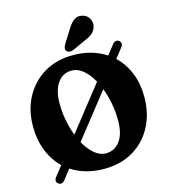

<svg xmlns="http://www.w3.org/2000/svg" viewBox="-137 -1045 1048 1187"><g transform="rotate(-15 387.0 -451.5)"><path d="M87.5 26.5Q77.5 20 77.8 8.5Q78 -3 87 -14.5L136 -76.5Q85 -125.5 57 -196Q29 -266.5 29 -353Q29 -456 72.8 -537.8Q116.5 -619.5 195.5 -667Q274.5 -714.5 381.5 -714.5Q443 -714.5 496 -699.2Q549 -684 592 -655.5L640.5 -717.5Q648.5 -728 660 -730Q671.5 -732 681 -724Q691 -716.5 691.2 -705.5Q691.5 -694.5 683.5 -684.5L634.5 -622Q685.5 -574 713.5 -505.2Q741.5 -436.5 741.5 -354Q741.5 -245 697.5 -162Q653.5 -79 574.2 -32Q495 15 388.5 15Q326.5 15 273.8 0Q221 -15 178.5 -43L128.5 20.5Q119.5 31.5 108.5 33.5Q97.5 35.5 87.5 26.5ZM224.5 -445.5Q224.5 -391.5 234.8 -338Q245 -284.5 263 -237.5L483.5 -517.5Q457 -565.5 422.5 -595Q388 -624.5 348.5 -624.5Q291.5 -624.5 258 -577.2Q224.5 -530 224.5 -445.5ZM547 -253.5Q547 -307.5 537 -361.5Q527 -415.5 508.5 -462.5L288 -182.5Q315 -134 349.5 -104.5Q384 -75 422.5 -75Q478.5 -75 512.8 -120.8Q547 -166.5 547 -253.5ZM400.5 -868Q421 -904.5 445.2 -924Q469.5 -943.5 503 -934.5Q532 -926.5 544.8 -902Q557.5 -877.5 551 -852Q544 -827 526 -811.2Q508 -795.5 472.5 -781.5L391.5 -744Q380 -739.5 367.8 -740.8Q355.5 -742 349 -750.5Q341.5 -760.5 344.2 -771.2Q347 -782 353.5 -793.5Z"/></g></svg>

Font: Fraunces 72pt S100
Style: Bold
Weight: 700
Version: Version 1.000; ttfautohint (v1.8.3)